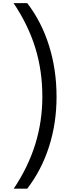

<svg xmlns="http://www.w3.org/2000/svg" viewBox="-20 -813 423 1202"><path d="M150.4 368.2H65.9Q156.7 232.4 200.9 89.6Q245.1 -53.2 245.1 -208.5Q245.1 -371.1 200.7 -514.4Q156.2 -657.7 64.9 -793.5H150.4Q240.2 -676.8 287.1 -526.6Q334 -376.5 334 -207Q334 -42 287.1 104.7Q240.2 251.5 150.4 368.2Z"/></svg>

Font: Noto Sans Kannada
Style: Regular
Weight: 400
Designer: Monotype Design team
Foundry: Monotype Imaging Inc.
Version: Version 1.00